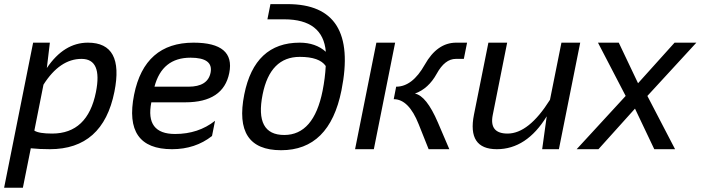

<svg xmlns="http://www.w3.org/2000/svg" viewBox="-53 -718 3372 924"><path d="M172.4 -390.6Q254.9 -512.7 370.1 -512.7Q544.9 -512.7 497.6 -276.4Q442.4 0 187 0Q136.7 0 95.2 -4.4L57.1 185.5H-33.2L106.4 -512.7H187ZM156.2 -310.5 112.3 -89.4Q134.3 -75.2 197.8 -75.2Q368.7 -75.2 408.7 -274.9Q440.4 -434.6 339.4 -434.6Q234.9 -434.6 156.2 -310.5Z M1050.3 -366.7Q1022 -225.6 838.9 -225.6H675.3Q645 -73.2 789.6 -73.2Q901.4 -73.2 981.9 -136.7L967.3 -63.5Q886.7 0 774.9 0Q540 0 592.3 -262.2Q642.6 -512.7 878.4 -512.7Q1079.6 -512.7 1050.3 -366.7ZM690.4 -300.8H854Q946.8 -300.8 960.4 -368.2Q974.6 -440.4 863.8 -440.4Q727.1 -440.4 690.4 -300.8Z M1499.5 -281.2Q1511.7 -342.8 1514.6 -400.4Q1484.4 -444.3 1389.6 -444.3Q1247.1 -444.3 1210.9 -263.7Q1171.9 -68.4 1314.9 -68.4Q1457 -68.4 1499.5 -281.2ZM1590.3 -283.2Q1532.7 4.9 1299.8 4.9Q1068.8 4.9 1122.6 -263.7Q1172.4 -512.7 1389.2 -512.7Q1465.8 -512.7 1515.1 -468.8Q1501.5 -625 1314.9 -625H1233.9L1248.5 -698.2H1330.6Q1673.3 -698.2 1590.3 -283.2Z M2009.8 0 1961.9 -120.1Q1914.1 -240.7 1841.8 -240.7L1853.5 -300.8Q1931.6 -300.8 1991.2 -406.7Q2050.8 -512.7 2142.6 -512.7H2194.8L2179.2 -434.6H2140.6Q2087.9 -434.6 2048.6 -363Q2009.3 -291.5 1943.8 -267.6Q1999 -257.3 2054.2 -128.9L2109.4 0ZM1848.6 -512.7 1746.1 0H1655.8L1758.3 -512.7Z M2739.3 -512.7 2636.7 0H2556.2L2578.1 -158.2Q2481 0 2337.9 0Q2194.8 0 2228 -166.5L2297.4 -512.7H2387.7L2318.4 -165Q2300.3 -75.2 2389.6 -75.2Q2491.7 -75.2 2593.8 -237.8L2648.9 -512.7Z M2827.1 0H2722.2L2958 -256.3L2824.7 -512.7H2924.8L3017.6 -317.4L3193.4 -512.7H3298.3L3062.5 -256.3L3195.8 0H3095.7L3002.9 -195.3Z"/></svg>

Font: Sansation
Style: Italic
Weight: 400
Designer: Bernd Montag
Version: Version 1.301